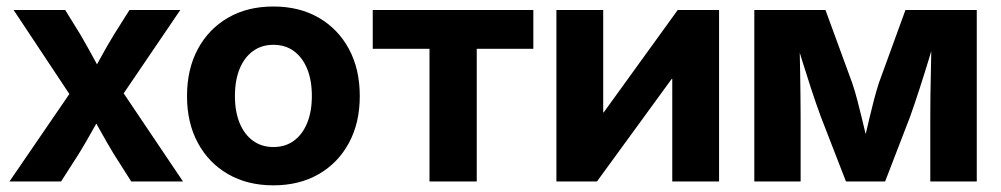

<svg xmlns="http://www.w3.org/2000/svg" viewBox="-20 -553 3049 585"><path d="M8.8 0 217.8 -305.2 215.3 -230.5 21.5 -522.5H178.7L225.1 -447.3Q245.6 -412.1 263.4 -379.2Q281.2 -346.2 299.3 -313.5H251Q270 -346.2 287.8 -379.2Q305.7 -412.1 327.1 -447.3L374.5 -522.5H529.3L330.6 -230L332.5 -304.7L537.6 0H379.9L326.2 -84.5Q305.7 -118.7 287.8 -150.9Q270 -183.1 252 -214.8H294.9Q276.9 -183.1 259 -150.9Q241.2 -118.7 220.2 -84.5L166 0Z M813 11.7Q733.9 11.7 674.8 -22.5Q615.7 -56.6 582.8 -117.7Q549.8 -178.7 549.8 -260.3Q549.8 -342.3 582.8 -403.6Q615.7 -464.8 674.8 -499Q733.9 -533.2 813 -533.2Q892.1 -533.2 951.2 -499Q1010.3 -464.8 1043.2 -403.6Q1076.2 -342.3 1076.2 -260.3Q1076.2 -178.7 1043.2 -117.7Q1010.3 -56.6 951.2 -22.5Q892.1 11.7 813 11.7ZM813 -105Q849.1 -105 875.2 -124Q901.4 -143.1 915.8 -178Q930.2 -212.9 930.2 -260.3Q930.2 -308.6 915.8 -343.5Q901.4 -378.4 875.2 -397.5Q849.1 -416.5 813 -416.5Q777.3 -416.5 751 -397.5Q724.6 -378.4 710.2 -343.5Q695.8 -308.6 695.8 -260.3Q695.8 -212.9 710.2 -178Q724.6 -143.1 751 -124Q777.3 -105 813 -105Z M1288.6 0V-404.3H1115.7V-522.5H1605V-404.3H1432.6V0Z M2170.9 0H2028.3V-313H2026.9L1798.8 0H1675.3V-522.5H1817.9V-210.4H1819.3L2044.9 -522.5H2170.9Z M2278.3 0V-522.5H2495.1L2576.7 -299.8Q2585 -275.4 2592 -248.3Q2599.1 -221.2 2605.7 -193.8Q2612.3 -166.5 2618.4 -140.9Q2624.5 -115.2 2629.9 -93.3H2605Q2610.8 -114.7 2616.7 -140.4Q2622.6 -166 2629.2 -193.6Q2635.7 -221.2 2642.8 -248.3Q2649.9 -275.4 2657.7 -299.8L2738.8 -522.5H2956.1V0H2814.5V-196.8Q2814.5 -230 2814.9 -262.9Q2815.4 -295.9 2816.2 -328.9Q2816.9 -361.8 2817.4 -394.3Q2817.9 -426.8 2817.9 -459H2835.9Q2823.2 -416 2809.8 -371.8Q2796.4 -327.6 2782.2 -283.9Q2768.1 -240.2 2752.9 -197.3L2676.8 0H2557.6L2481 -197.3Q2465.3 -240.2 2450.9 -284.2Q2436.5 -328.1 2422.9 -372.1Q2409.2 -416 2396.5 -459H2416Q2416 -427.2 2416.7 -394.8Q2417.5 -362.3 2418 -329.3Q2418.5 -296.4 2418.9 -263.2Q2419.4 -230 2419.4 -196.8V0Z"/></svg>

Font: Inter 28pt
Style: Bold
Weight: 700
Designer: Rasmus Andersson
Foundry: rsms
Version: Version 4.001;git-66647c0bb